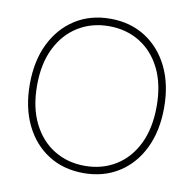

<svg xmlns="http://www.w3.org/2000/svg" viewBox="-80 -794 896 887"><g transform="rotate(10 367.5 -351.0)"><path d="M368 11Q274 11 203 -34Q132 -79 92.5 -160.5Q53 -242 53 -351Q53 -460 92.5 -541Q132 -622 203 -667.5Q274 -713 368 -713Q462 -713 533 -667.5Q604 -622 643.5 -541Q683 -460 683 -351Q683 -242 643.5 -160.5Q604 -79 533 -34Q462 11 368 11ZM368 -23Q449 -23 512.5 -62Q576 -101 612 -174.5Q648 -248 648 -351Q648 -454 612 -527Q576 -600 512.5 -639Q449 -678 368 -678Q287 -678 223.5 -639Q160 -600 123.5 -527Q87 -454 87 -351Q87 -248 123.5 -174.5Q160 -101 223.5 -62Q287 -23 368 -23Z"/></g></svg>

Font: Zen Maru Gothic Light
Style: Regular
Weight: 300
Designer: Yoshimichi Ohira
Foundry: Positype
Version: Version 1.001